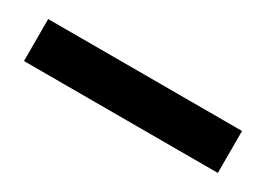

<svg xmlns="http://www.w3.org/2000/svg" viewBox="-17 -85 593 428"><g transform="rotate(30 279.5 129.0)"><path d="M30 183V75H529V183Z"/></g></svg>

Font: IBM Plex Arabic SemiBold
Style: Regular
Weight: 600
Designer: Mike Abbink, Paul van der Laan, Pieter van Rosmalen, Wael Morcos, Khajak Apelian
Foundry: Bold Monday
Version: Version 1.0